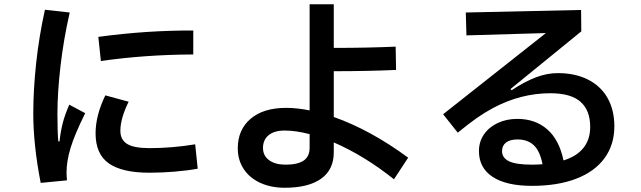

<svg xmlns="http://www.w3.org/2000/svg" viewBox="-20 -832 3025 906"><path d="M172 31Q137 -149 137 -296Q137 -407 150.5 -533Q164 -659 192 -786L309 -773Q280 -646 265.5 -520.5Q251 -395 251 -295Q251 -210 255 -165H261Q266 -213 276.5 -253Q287 -293 307 -338L382 -298Q332 -197 313 -134Q294 -71 294 -18Q294 -5 296 19ZM444 -658Q672 -689 892 -688V-575Q663 -574 456 -544ZM477 -382 587 -352Q548 -273 548 -215Q548 -172 580.5 -152.5Q613 -133 685 -133Q792 -133 901 -151L913 -36Q864 -27 803 -22Q742 -17 685 -17Q556 -17 493.5 -61Q431 -105 431 -203Q431 -287 477 -382Z M1839 14Q1700 -97 1555 -160V-113Q1555 -31 1495 11.5Q1435 54 1324 54Q1259 54 1208.5 31Q1158 8 1130 -34.5Q1102 -77 1102 -132Q1102 -220 1162.5 -271.5Q1223 -323 1330 -323Q1382 -323 1441 -311V-812H1555V-606Q1718 -606 1847 -612L1849 -502Q1717 -496 1555 -496V-280Q1728 -219 1906 -88ZM1441 -199Q1376 -216 1324 -216Q1274 -216 1247.5 -194Q1221 -172 1221 -134Q1221 -97 1250 -76Q1279 -55 1328 -55Q1384 -55 1412.5 -74Q1441 -93 1441 -135Z M2879 -236Q2879 -149 2832.5 -85.5Q2786 -22 2698.5 11.5Q2611 45 2490 45Q2369 45 2304.5 2.5Q2240 -40 2240 -119Q2240 -163 2263.5 -197.5Q2287 -232 2328.5 -251.5Q2370 -271 2421 -271Q2506 -271 2562.5 -221.5Q2619 -172 2639 -75Q2701 -94 2733 -134Q2765 -174 2765 -233Q2765 -311 2719.5 -351.5Q2674 -392 2577 -392Q2437 -392 2306 -322Q2267 -301 2230.5 -275.5Q2194 -250 2140 -206L2071 -293L2556 -676L2181 -665L2178 -773L2722 -785L2723 -684L2389 -412L2394 -406Q2456 -447 2508.5 -467Q2561 -487 2612 -487Q2695 -487 2755.5 -456Q2816 -425 2847.5 -368.5Q2879 -312 2879 -236ZM2491 -55Q2510 -55 2540 -57Q2528 -119 2499 -146.5Q2470 -174 2422 -174Q2387 -174 2368 -159.5Q2349 -145 2349 -119Q2349 -87 2382 -71Q2415 -55 2491 -55Z"/></svg>

Font: IBM Plex Sans JP SemiBold
Style: Regular
Weight: 600
Designer: Mike Abbink; Paul van der Laan; Pieter van Rosmalen; Wujin Sim; Yejin Wi; Jinhee Kim; Boomi Park; Yona Kim; Kichan Ma
Foundry: Sandoll Inc.
Version: Version 1.001